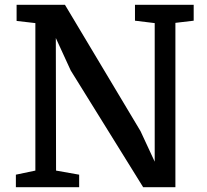

<svg xmlns="http://www.w3.org/2000/svg" viewBox="-20 -778 859 798"><path d="M785 -692 709 -683V0H575L274 -485L212 -620L213 -69L309 -52V0H46V-52L127 -69V-682L49 -691V-758H250L564 -233L623 -106V-682L541 -692V-758H785Z"/></svg>

Font: Martel
Style: Bold
Weight: 700
Designer: Dan Reynolds
Foundry: Dan Reynolds
Version: Version 1.001; ttfautohint (v1.1) -l 5 -r 5 -G 72 -x 0 -D la